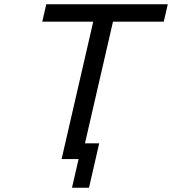

<svg xmlns="http://www.w3.org/2000/svg" viewBox="-20 -749 810 904"><path d="M380 -74H447L399 135H319L350 0H270L419 -647H179L198 -729H770L751 -647H512Z"/></svg>

Font: Miedinger
Style: Italic
Weight: 400
Italic angle: -13°
Version: Version 001.000